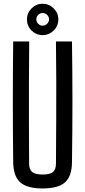

<svg xmlns="http://www.w3.org/2000/svg" viewBox="-20 -1028 468 1055"><path d="M214 7.5Q128.5 7.5 91 -26.2Q53.5 -60 52.5 -137Q50.5 -304 50.5 -468.8Q50.5 -633.5 52.5 -800H140.5Q139.5 -689 139 -577Q138.5 -465 139 -352.8Q139.5 -240.5 140 -129Q140 -97 156.8 -83Q173.5 -69 214 -69Q254.5 -69 271 -83Q287.5 -97 287.5 -129Q288 -240.5 288.8 -352.8Q289.5 -465 289.2 -577Q289 -689 287.5 -800H375.5Q378 -633.5 378 -468.8Q378 -304 375.5 -137Q375 -60 337.5 -26.2Q300 7.5 214 7.5ZM214 -835Q179 -835 153.5 -860.2Q128 -885.5 128 -921.5Q128 -956.5 153.5 -982Q179 -1007.5 214 -1007.5Q249.5 -1007.5 275 -982Q300.5 -956.5 300.5 -921.5Q300.5 -885.5 275 -860.2Q249.5 -835 214 -835ZM214 -887Q228.5 -887 239 -897.5Q249.5 -908 249.5 -921.5Q249.5 -936 239 -946.2Q228.5 -956.5 214 -956.5Q200.5 -956.5 190 -946.2Q179.5 -936 179.5 -921.5Q179.5 -908 189.8 -897.5Q200 -887 214 -887Z"/></svg>

Font: Big Shoulders Text Thin Medium
Style: Regular
Weight: 500
Version: Version 2.002